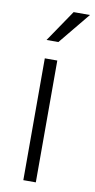

<svg xmlns="http://www.w3.org/2000/svg" viewBox="-86 -782 407 820"><g transform="rotate(10 117.5 -372.0)"><path d="M131.8 0H77.6V-528.3H131.8ZM164.6 -744.1H235.4L122.6 -606.9H71.3Z"/></g></svg>

Font: MAUL Condensed Light
Style: Light
Weight: 300
Designer: MAUL
Version: Version 2.137; 2017; ttfautohint (v1.8.3)